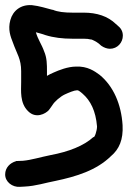

<svg xmlns="http://www.w3.org/2000/svg" viewBox="-24 -696 496 744"><path d="M-4 -20C-4 9 24 30 53 28L71 27C115 25 153 12 191 5C272 -12 350 -36 406 -91C438 -118 454 -155 451 -211C446 -291 416 -362 362 -406C343 -420 315 -440 271 -438C239 -438 204 -424 184 -415C175 -411 166 -407 158 -402V-419C158 -446 158 -472 147 -497C138 -523 123 -543 115 -571C125 -568 139 -565 152 -560C184 -550 219 -546 256 -546H300C312 -546 320 -545 328 -543H330C334 -542 349 -535 359 -527L368 -519C379 -511 392 -507 402 -507C431 -507 452 -531 452 -558C452 -576 443 -588 433 -596L425 -603C394 -633 352 -647 300 -647H256C226 -647 199 -650 181 -658H179C156 -664 128 -673 100 -676H99C57 -679 26 -655 16 -618C6 -581 17 -554 26 -531C42 -486 58 -468 58 -420V-378C58 -345 52 -297 85 -265C115 -235 152 -255 165 -269C167 -271 180 -290 180 -290C188 -303 210 -322 227 -330C242 -337 264 -346 273 -346H278C279 -346 286 -342 296 -333C327 -306 347 -266 352 -206C352 -189 342 -160 338 -165C301 -131 242 -108 172 -95C132 -87 98 -76 65 -73L39 -72L37 -71C16 -65 -4 -47 -4 -20Z"/></svg>

Font: Stray Cat
Style: ExBlk
Weight: 1000
Version: Version 1.0